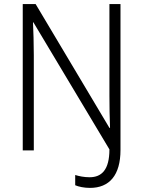

<svg xmlns="http://www.w3.org/2000/svg" viewBox="-20 -734 699 937"><path d="M419 183C514 183 568 121 568 -2V-714H514V-267C514 -216 515 -157 517 -110H514L154 -714H91V0H145V-465C145 -522 143 -580 141 -625H143L514 -5C514 95 476 131 417 131C391 131 366 126 347 120V170C363 177 390 183 419 183Z"/></svg>

Font: Noto Sans SemiCondensed Light
Style: Regular
Weight: 300
Width: 4
Designer: Monotype Design Team
Foundry: Monotype Imaging Inc.
Version: Version 2.013